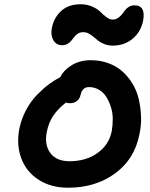

<svg xmlns="http://www.w3.org/2000/svg" viewBox="-20 -957 705 900"><path d="M271 -745.1Q243.2 -745.1 229.7 -769.3Q216.3 -793.5 223.1 -825.2Q231.4 -872.1 265.6 -904.5Q299.8 -937 357.9 -937Q388.7 -937 413.3 -925.8Q438 -914.6 450.9 -901.1Q463.9 -887.7 479 -876.5Q494.1 -865.2 507.8 -865.2Q521.5 -865.2 532.2 -872.1Q543 -878.9 550.5 -888.7Q558.1 -898.4 565.7 -908.4Q573.2 -918.5 584.5 -925.3Q595.7 -932.1 609.9 -932.1Q664.1 -932.1 650.9 -859.9Q639.6 -806.6 601.1 -774.9Q562.5 -743.2 508.8 -743.2Q487.8 -743.2 470.5 -749.8Q453.1 -756.3 441.4 -765.4Q429.7 -774.4 419.2 -783.7Q408.7 -793 396.2 -799.6Q383.8 -806.2 370.1 -806.2Q356 -806.2 345.7 -799.8Q335.4 -793.5 328.4 -784.4Q321.3 -775.4 314.5 -766.6Q307.6 -757.8 296.6 -751.5Q285.6 -745.1 271 -745.1ZM298.8 -77.1Q218.8 -77.1 160.9 -114.5Q103 -151.9 79.6 -215.3Q56.2 -278.8 70.8 -354Q80.1 -399.9 102.1 -440.9Q124 -481.9 152.6 -511.5Q181.2 -541 208.3 -561.3Q235.4 -581.5 262.2 -595.2Q280.3 -630.4 318.1 -652.6Q356 -674.8 405.8 -674.8Q449.7 -674.8 487.3 -661.1Q524.9 -647.5 552.2 -623.5Q579.6 -599.6 600.1 -566.4Q620.6 -533.2 629.9 -494.4Q639.2 -455.6 641.1 -412.1Q643.1 -368.7 632.8 -324.2Q609.9 -210 518.8 -143.6Q427.7 -77.1 298.8 -77.1ZM199.2 -337.9Q187.5 -277.8 216.1 -239.5Q244.6 -201.2 306.2 -201.2Q382.8 -201.2 437 -239.7Q491.2 -278.3 503.9 -342.8Q508.8 -372.1 508.5 -400.9Q508.3 -429.7 499.5 -456.5Q490.7 -483.4 477.5 -503.9Q464.4 -524.4 443.4 -536.6Q422.4 -548.8 397 -548.8Q366.2 -548.8 357.9 -513.2Q354.5 -494.6 340.8 -483.9Q327.1 -473.1 310.1 -473.1Q299.3 -473.1 289.1 -476.1Q252.4 -447.8 230.2 -415.3Q208 -382.8 199.2 -337.9Z"/></svg>

Font: Shantell Sans Irregular Bouncy
Style: Italic
Weight: 600
Italic angle: -11.31°
Designer: Stephen Nixon, Anya Danilova, Shantell Martin
Foundry: Arrow Type
Version: Version 1.006;[9816181b4]